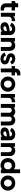

<svg xmlns="http://www.w3.org/2000/svg" viewBox="3284 -4080 809 7416"><g transform="rotate(90 3688.0 -372.5)"><path d="M318 6Q355 6 388 1V-127Q367 -124 353 -124Q260 -124 260 -207V-416H388V-546H260V-670H110V-630Q110 -546 23 -546H18V-416H110V-197Q110 -101 164.5 -47.5Q219 6 318 6Z M476 0H626V-294Q626 -355 660 -388.5Q694 -422 749 -422H796V-552H764Q714 -552 675.5 -533.5Q637 -515 616 -464V-546H476Z M1031 12Q1133 12 1195 -51V0H1335V-360Q1335 -419 1305.5 -463.5Q1276 -508 1223 -533Q1170 -558 1101 -558Q1014 -558 948.5 -518Q883 -478 859 -410L979 -353Q993 -389 1023.5 -411Q1054 -433 1094 -433Q1136 -433 1160.5 -412Q1185 -391 1185 -360V-345L1034 -321Q936 -305 888 -260Q840 -215 840 -146Q840 -72 891.5 -30Q943 12 1031 12ZM995 -151Q995 -178 1012 -192.5Q1029 -207 1061 -213L1185 -235V-218Q1185 -168 1151 -133Q1117 -98 1061 -98Q1033 -98 1014 -112Q995 -126 995 -151Z M1445 0H1595V-319Q1595 -366 1623 -394.5Q1651 -423 1695 -423Q1739 -423 1767 -394.5Q1795 -366 1795 -319V0H1945V-351Q1945 -413 1919 -459.5Q1893 -506 1846.5 -532Q1800 -558 1738 -558Q1686 -558 1646 -538.5Q1606 -519 1585 -479V-546H1445Z M2258 12Q2353 12 2411 -35Q2469 -82 2469 -158Q2469 -217 2433 -257.5Q2397 -298 2329 -318L2242 -344Q2183 -361 2183 -393Q2183 -414 2199.5 -426Q2216 -438 2245 -438Q2285 -438 2316.5 -417.5Q2348 -397 2360 -363L2471 -415Q2446 -483 2385.5 -520.5Q2325 -558 2245 -558Q2184 -558 2137 -536.5Q2090 -515 2064 -477Q2038 -439 2038 -388Q2038 -330 2074 -287.5Q2110 -245 2177 -226L2270 -200Q2324 -185 2324 -152Q2324 -103 2258 -103Q2214 -103 2178 -128Q2142 -153 2121 -197L2011 -145Q2035 -73 2101.5 -30.5Q2168 12 2258 12Z M2625 0H2775V-416H2892V-546H2775V-554Q2775 -627 2860 -627Q2874 -627 2893 -624V-752Q2870 -757 2840 -757Q2738 -757 2681.5 -704Q2625 -651 2625 -554V-546H2533V-416H2625Z M3230 12Q3311 12 3377 -25Q3443 -62 3482.5 -126.5Q3522 -191 3522 -273Q3522 -356 3482.5 -420Q3443 -484 3377 -521Q3311 -558 3230 -558Q3149 -558 3082.5 -521Q3016 -484 2976.5 -420Q2937 -356 2937 -273Q2937 -191 2976.5 -126.5Q3016 -62 3082.5 -25Q3149 12 3230 12ZM3230 -123Q3169 -123 3130.5 -165Q3092 -207 3092 -273Q3092 -338 3130.5 -380.5Q3169 -423 3230 -423Q3291 -423 3329 -380.5Q3367 -338 3367 -273Q3367 -207 3329 -165Q3291 -123 3230 -123Z M3610 0H3760V-294Q3760 -355 3794 -388.5Q3828 -422 3883 -422H3930V-552H3898Q3848 -552 3809.5 -533.5Q3771 -515 3750 -464V-546H3610Z M3996 0H4146V-319Q4146 -366 4171.5 -394.5Q4197 -423 4241 -423Q4285 -423 4310.5 -394.5Q4336 -366 4336 -319V0H4486V-319Q4486 -366 4511.5 -394.5Q4537 -423 4581 -423Q4625 -423 4650.5 -394.5Q4676 -366 4676 -319V0H4826V-351Q4826 -413 4800 -459.5Q4774 -506 4728.5 -532Q4683 -558 4624 -558Q4571 -558 4527.5 -537.5Q4484 -517 4455 -474Q4432 -513 4387.5 -535.5Q4343 -558 4289 -558Q4237 -558 4197 -538.5Q4157 -519 4136 -479V-546H3996Z M5094 12Q5196 12 5258 -51V0H5398V-360Q5398 -419 5368.5 -463.5Q5339 -508 5286 -533Q5233 -558 5164 -558Q5077 -558 5011.5 -518Q4946 -478 4922 -410L5042 -353Q5056 -389 5086.5 -411Q5117 -433 5157 -433Q5199 -433 5223.5 -412Q5248 -391 5248 -360V-345L5097 -321Q4999 -305 4951 -260Q4903 -215 4903 -146Q4903 -72 4954.5 -30Q5006 12 5094 12ZM5058 -151Q5058 -178 5075 -192.5Q5092 -207 5124 -213L5248 -235V-218Q5248 -168 5214 -133Q5180 -98 5124 -98Q5096 -98 5077 -112Q5058 -126 5058 -151Z M5508 0H5658V-319Q5658 -366 5686 -394.5Q5714 -423 5758 -423Q5802 -423 5830 -394.5Q5858 -366 5858 -319V0H6008V-351Q6008 -413 5982 -459.5Q5956 -506 5909.5 -532Q5863 -558 5801 -558Q5749 -558 5709 -538.5Q5669 -519 5648 -479V-546H5508Z M6364 12Q6414 12 6457.5 -4.5Q6501 -21 6530 -52V0H6670V-745H6520V-500Q6462 -558 6363 -558Q6285 -558 6222 -520Q6159 -482 6122 -417.5Q6085 -353 6085 -273Q6085 -194 6121.5 -129Q6158 -64 6221 -26Q6284 12 6364 12ZM6382 -123Q6320 -123 6280 -165Q6240 -207 6240 -273Q6240 -338 6280 -380.5Q6320 -423 6382 -423Q6443 -423 6481.5 -381Q6520 -339 6520 -273Q6520 -206 6481.5 -164.5Q6443 -123 6382 -123Z M7051 12Q7132 12 7198 -25Q7264 -62 7303.5 -126.5Q7343 -191 7343 -273Q7343 -356 7303.5 -420Q7264 -484 7198 -521Q7132 -558 7051 -558Q6970 -558 6903.5 -521Q6837 -484 6797.5 -420Q6758 -356 6758 -273Q6758 -191 6797.5 -126.5Q6837 -62 6903.5 -25Q6970 12 7051 12ZM7051 -123Q6990 -123 6951.5 -165Q6913 -207 6913 -273Q6913 -338 6951.5 -380.5Q6990 -423 7051 -423Q7112 -423 7150 -380.5Q7188 -338 7188 -273Q7188 -207 7150 -165Q7112 -123 7051 -123Z"/></g></svg>

Font: Plus Jakarta Sans ExtraBold
Style: Regular
Weight: 800
Designer: Gumpita Rahayu
Foundry: Tokotype
Version: Version 2.004; ttfautohint (v1.8.3)